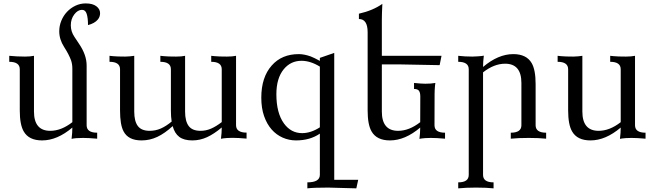

<svg xmlns="http://www.w3.org/2000/svg" viewBox="-20 -791 3744 1095"><path d="M220.2 9.8Q144.5 9.8 115.2 -41.5Q92.8 -80.1 92.8 -161.1V-396Q92.8 -438.5 32.7 -438.5V-472.7Q77.1 -468.3 122.6 -468.3Q151.9 -468.3 173.8 -472.7V-154.8Q173.8 -44.9 266.6 -44.9Q329.6 -44.9 392.6 -94.2V-399.9Q392.6 -425.3 385.3 -446.8Q373 -480.5 345.5 -523.4Q317.9 -566.4 317.9 -612.3Q317.9 -643.6 329.6 -672.4Q341.3 -701.2 361.8 -723.1Q382.3 -745.1 409.9 -758.3Q437.5 -771.5 468.8 -771.5Q508.3 -771.5 529.5 -755.4Q550.8 -739.3 550.8 -715.8Q550.8 -694.8 537.6 -679.2Q519.5 -657.7 481.9 -647.9Q481.9 -688 474.6 -711.4Q467.3 -734.9 447.8 -734.9Q423.3 -734.9 403.6 -708.7Q383.8 -682.6 383.8 -647Q383.8 -611.3 404.3 -581.1Q418.5 -559.1 431.2 -540.5Q474.1 -477.5 474.1 -417.5V-76.7Q474.1 -34.2 534.2 -34.2V0Q485.8 -4.4 453.6 -4.4Q409.7 -4.4 388.2 1Q392.6 -34.2 392.6 -63.5Q306.2 9.8 220.2 9.8Z M1077.1 9.8Q1028.8 9.8 1002.2 -10.5Q975.6 -30.8 964.8 -71.8Q920.4 -30.8 877.4 -10.5Q834.5 9.8 787.1 9.8Q711.4 9.8 684.6 -42Q664.6 -79.6 664.6 -161.1V-396Q664.6 -438.5 604.5 -438.5V-472.7L624.5 -470.7Q647.9 -468.3 694.3 -468.3Q708.5 -468.3 720.7 -469.7Q739.7 -471.7 745.6 -472.7V-154.8Q745.6 -99.6 766.1 -72.3Q786.6 -44.9 833.5 -44.9Q867.2 -44.9 897.2 -58.1Q927.2 -71.3 959 -97.7Q954.6 -125.5 954.6 -161.1V-396Q954.6 -438.5 894.5 -438.5V-472.7L914.6 -470.7Q938 -468.3 984.4 -468.3Q1015.6 -468.3 1035.6 -472.7V-154.8Q1035.6 -99.6 1056.2 -72.3Q1076.7 -44.9 1123.5 -44.9Q1154.8 -44.9 1183.6 -57.4Q1212.4 -69.8 1244.6 -94.7V-396Q1244.6 -438.5 1184.6 -438.5V-472.7L1204.6 -470.7Q1228 -468.3 1274.4 -468.3Q1305.2 -468.3 1326.2 -472.7V-77.1Q1326.2 -34.7 1386.2 -34.7V-0.5Q1337.9 -4.9 1305.7 -4.9Q1290.5 -4.9 1274.4 -3.9Q1249.5 -2 1240.2 0.5Q1244.6 -34.7 1244.6 -64Q1200.7 -26.9 1160.4 -8.5Q1120.1 9.8 1077.1 9.8Z M2012.2 283.2 1851.6 278.8Q1768.1 278.8 1732.9 283.2V249Q1804.2 249 1804.2 206.1V-28.8Q1747.6 9.8 1668.5 9.8Q1628.4 9.8 1592.3 -6.1Q1556.2 -22 1529.1 -52.7Q1502 -83.5 1486.1 -128.9Q1470.2 -174.3 1470.2 -233.9Q1470.2 -350.6 1529.8 -417.5Q1586.9 -482.4 1684.1 -482.4Q1714.8 -482.4 1752 -469.2Q1771 -461.9 1804.2 -443.8V-460.9L1886.2 -489.3V234.4H2022.9ZM1703.1 -31.7Q1752.9 -31.7 1804.2 -64.9V-411.1Q1750 -444.3 1699.7 -444.3Q1637.7 -444.3 1598.1 -396Q1556.2 -344.7 1556.2 -253.4Q1556.2 -147 1599.1 -87.4Q1639.2 -31.7 1703.1 -31.7Z M2204.1 9.8Q2128.4 9.8 2099.1 -41.5Q2076.7 -80.1 2076.7 -161.1V-606.9Q2076.7 -682.6 2026.9 -682.6V-712.9Q2106.9 -731 2160.6 -769Q2157.7 -709.5 2157.7 -678.2V-472.7H2498L2487.3 -419.4Q2359.4 -422.4 2255.9 -423.8H2157.7V-154.8Q2157.7 -44.9 2250.5 -44.9Q2313.5 -44.9 2376.5 -94.2L2377 -241.2Q2377 -262.7 2369.4 -273.2Q2361.8 -283.7 2341.3 -283.7V-317.9Q2384.3 -313.5 2405.8 -313.5Q2439 -313.5 2462.9 -317.9Q2461.9 -313.5 2460.9 -302.2Q2458.5 -275.9 2458.5 -254.9Q2458 -244.1 2458 -76.7Q2458 -34.2 2518.1 -34.2V0Q2469.7 -4.4 2437.5 -4.4Q2422.4 -4.4 2406.2 -3.4Q2381.3 -1.5 2372.1 1Q2376.5 -34.2 2376.5 -63.5Q2290 9.8 2204.1 9.8Z M2794.9 283.2Q2754.4 278.8 2695.3 278.8Q2636.2 278.8 2593.3 283.2V249Q2653.3 249 2653.3 206.5V-396Q2653.3 -438.5 2593.3 -438.5V-472.7Q2631.8 -468.3 2673.8 -468.3Q2689 -468.3 2705.1 -469.7Q2730 -471.2 2739.3 -473.6Q2734.9 -438.5 2734.9 -409.2Q2821.3 -482.4 2907.2 -482.4Q2982.4 -482.4 3012.2 -431.2Q3034.7 -392.6 3034.7 -311.5V-76.7Q3034.7 -34.2 3094.7 -34.2V0Q3054.2 -4.4 2995.1 -4.4Q2936 -4.4 2893.1 0V-34.2Q2953.6 -34.2 2953.6 -76.7V-317.9Q2953.6 -427.7 2860.8 -427.7Q2797.9 -427.7 2734.9 -378.4V206.5Q2734.9 249 2794.9 249Z M3347.7 9.8Q3272 9.8 3242.7 -41.5Q3220.2 -80.1 3220.2 -161.1V-396Q3220.2 -438.5 3160.2 -438.5V-472.7L3180.2 -470.7Q3203.6 -468.3 3250 -468.3Q3264.2 -468.3 3276.4 -469.7Q3295.4 -471.7 3301.3 -472.7V-154.8Q3301.3 -44.9 3394 -44.9Q3457 -44.9 3520 -94.2V-396Q3520 -438.5 3460 -438.5V-472.7L3480 -470.7Q3503.4 -468.3 3549.8 -468.3Q3579.6 -468.3 3601.6 -472.7V-76.7Q3601.6 -34.2 3661.6 -34.2V0Q3613.3 -4.4 3581.1 -4.4Q3565.9 -4.4 3549.8 -3.4Q3524.9 -1.5 3515.6 1Q3520 -34.2 3520 -63.5Q3433.6 9.8 3347.7 9.8Z"/></svg>

Font: Almanac
Style: Regular
Weight: 400
Designer: Eden's Almanac
Version: Version 3.501;March 28, 2021;FontCreator 13.0.0.2683 64-bit